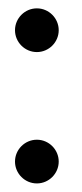

<svg xmlns="http://www.w3.org/2000/svg" viewBox="-20 -422 192 448"><path d="M66 -300.5C94 -300.5 117 -323.5 117 -351.5C117 -379.5 94 -402.5 66 -402.5C38 -402.5 15 -379.5 15 -351.5C15 -323.5 38 -300.5 66 -300.5ZM66 6C94 6 117 -17 117 -45C117 -73 94 -96 66 -96C38 -96 15 -73 15 -45C15 -17 38 6 66 6Z"/></svg>

Font: Picaflor 48 pt
Style: Regular
Weight: 400
Designer: Ariel Martín Pérez
Foundry: Tunera Type Foundry
Version: Version 1.000;hotconv 1.0.109;makeotfexe 2.5.65596